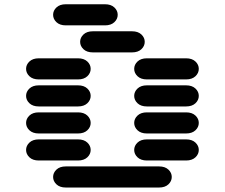

<svg xmlns="http://www.w3.org/2000/svg" viewBox="-20 -881 1040 888"><path d="M284.2 -13.7H715.8Q743.2 -13.7 758.8 -28.3Q774.4 -43 774.4 -62.5Q774.4 -82 758.8 -96.7Q743.2 -111.3 715.8 -111.3H284.2Q256.8 -111.3 241.2 -96.7Q225.6 -82 225.6 -62.5Q225.6 -43 241.2 -28.3Q256.8 -13.7 284.2 -13.7ZM159.2 -138.7H340.8Q368.2 -138.7 383.8 -153.3Q399.4 -168 399.4 -187.5Q399.4 -207 383.8 -221.7Q368.2 -236.3 340.8 -236.3H159.2Q131.8 -236.3 116.2 -221.7Q100.6 -207 100.6 -187.5Q100.6 -168 116.2 -153.3Q131.8 -138.7 159.2 -138.7ZM659.2 -138.7H840.8Q868.2 -138.7 883.8 -153.3Q899.4 -168 899.4 -187.5Q899.4 -207 883.8 -221.7Q868.2 -236.3 840.8 -236.3H659.2Q631.8 -236.3 616.2 -221.7Q600.6 -207 600.6 -187.5Q600.6 -168 616.2 -153.3Q631.8 -138.7 659.2 -138.7ZM159.2 -263.7H340.8Q368.2 -263.7 383.8 -278.3Q399.4 -293 399.4 -312.5Q399.4 -332 383.8 -346.7Q368.2 -361.3 340.8 -361.3H159.2Q131.8 -361.3 116.2 -346.7Q100.6 -332 100.6 -312.5Q100.6 -293 116.2 -278.3Q131.8 -263.7 159.2 -263.7ZM659.2 -263.7H840.8Q868.2 -263.7 883.8 -278.3Q899.4 -293 899.4 -312.5Q899.4 -332 883.8 -346.7Q868.2 -361.3 840.8 -361.3H659.2Q631.8 -361.3 616.2 -346.7Q600.6 -332 600.6 -312.5Q600.6 -293 616.2 -278.3Q631.8 -263.7 659.2 -263.7ZM159.2 -388.7H340.8Q368.2 -388.7 383.8 -403.3Q399.4 -418 399.4 -437.5Q399.4 -457 383.8 -471.7Q368.2 -486.3 340.8 -486.3H159.2Q131.8 -486.3 116.2 -471.7Q100.6 -457 100.6 -437.5Q100.6 -418 116.2 -403.3Q131.8 -388.7 159.2 -388.7ZM659.2 -388.7H840.8Q868.2 -388.7 883.8 -403.3Q899.4 -418 899.4 -437.5Q899.4 -457 883.8 -471.7Q868.2 -486.3 840.8 -486.3H659.2Q631.8 -486.3 616.2 -471.7Q600.6 -457 600.6 -437.5Q600.6 -418 616.2 -403.3Q631.8 -388.7 659.2 -388.7ZM159.2 -513.7H340.8Q368.2 -513.7 383.8 -528.3Q399.4 -543 399.4 -562.5Q399.4 -582 383.8 -596.7Q368.2 -611.3 340.8 -611.3H159.2Q131.8 -611.3 116.2 -596.7Q100.6 -582 100.6 -562.5Q100.6 -543 116.2 -528.3Q131.8 -513.7 159.2 -513.7ZM659.2 -513.7H840.8Q868.2 -513.7 883.8 -528.3Q899.4 -543 899.4 -562.5Q899.4 -582 883.8 -596.7Q868.2 -611.3 840.8 -611.3H659.2Q631.8 -611.3 616.2 -596.7Q600.6 -582 600.6 -562.5Q600.6 -543 616.2 -528.3Q631.8 -513.7 659.2 -513.7ZM409.2 -638.7H590.8Q618.2 -638.7 633.8 -653.3Q649.4 -668 649.4 -687.5Q649.4 -707 633.8 -721.7Q618.2 -736.3 590.8 -736.3H409.2Q381.8 -736.3 366.2 -721.7Q350.6 -707 350.6 -687.5Q350.6 -668 366.2 -653.3Q381.8 -638.7 409.2 -638.7ZM284.2 -763.7H465.8Q493.2 -763.7 508.8 -778.3Q524.4 -793 524.4 -812.5Q524.4 -832 508.8 -846.7Q493.2 -861.3 465.8 -861.3H284.2Q256.8 -861.3 241.2 -846.7Q225.6 -832 225.6 -812.5Q225.6 -793 241.2 -778.3Q256.8 -763.7 284.2 -763.7Z"/></svg>

Font: Sixtyfour
Style: Regular
Weight: 400
Designer: Jens Kutilek
Foundry: Jens Kutilek
Version: Version 2.001